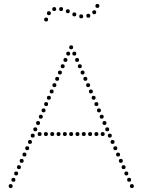

<svg xmlns="http://www.w3.org/2000/svg" viewBox="-20 -940 722 974"><path d="M312 -626Q302 -626 302 -636Q302 -646 312 -646Q322 -646 322 -636Q322 -626 312 -626ZM298 -594Q288 -594 288 -604Q288 -614 298 -614Q308 -614 308 -604Q308 -594 298 -594ZM341 -690Q331 -690 331 -700Q331 -710 341 -710Q351 -710 351 -700Q351 -690 341 -690ZM256 -498Q246 -498 246 -508Q246 -518 256 -518Q266 -518 266 -508Q266 -498 256 -498ZM242 -466Q232 -466 232 -476Q232 -486 242 -486Q252 -486 252 -476Q252 -466 242 -466ZM284 -562Q274 -562 274 -572Q274 -582 284 -582Q294 -582 294 -572Q294 -562 284 -562ZM270 -530Q260 -530 260 -540Q260 -550 270 -550Q280 -550 280 -540Q280 -530 270 -530ZM201 -370Q191 -370 191 -380Q191 -390 201 -390Q211 -390 211 -380Q211 -370 201 -370ZM187 -338Q177 -338 177 -348Q177 -358 187 -358Q197 -358 197 -348Q197 -338 187 -338ZM228 -434Q218 -434 218 -444Q218 -454 228 -454Q238 -454 238 -444Q238 -434 228 -434ZM214 -402Q204 -402 204 -412Q204 -422 214 -422Q224 -422 224 -412Q224 -402 214 -402ZM173 -306Q163 -306 163 -316Q163 -326 173 -326Q183 -326 183 -316Q183 -306 173 -306ZM159 -274Q149 -274 149 -284Q149 -294 159 -294Q169 -294 169 -284Q169 -274 159 -274ZM326 -658Q316 -658 316 -668Q316 -678 326 -678Q336 -678 336 -668Q336 -658 326 -658ZM132 -210Q122 -210 122 -220Q122 -230 132 -230Q142 -230 142 -220Q142 -210 132 -210ZM118 -178Q108 -178 108 -188Q108 -198 118 -198Q128 -198 128 -188Q128 -178 118 -178ZM76 -82Q66 -82 66 -92Q66 -102 76 -102Q86 -102 86 -92Q86 -82 76 -82ZM62 -50Q52 -50 52 -60Q52 -70 62 -70Q72 -70 72 -60Q72 -50 62 -50ZM104 -146Q94 -146 94 -156Q94 -166 104 -166Q114 -166 114 -156Q114 -146 104 -146ZM90 -114Q80 -114 80 -124Q80 -134 90 -134Q100 -134 100 -124Q100 -114 90 -114ZM48 -18Q38 -18 38 -28Q38 -38 48 -38Q58 -38 58 -28Q58 -18 48 -18ZM34 14Q24 14 24 4Q24 -6 34 -6Q44 -6 44 4Q44 14 34 14ZM146 -242Q136 -242 136 -252Q136 -262 146 -262Q156 -262 156 -252Q156 -242 146 -242ZM181 -250Q171 -250 171 -260Q171 -270 181 -270Q191 -270 191 -260Q191 -250 181 -250ZM213 -250Q203 -250 203 -260Q203 -270 213 -270Q223 -270 223 -260Q223 -250 213 -250ZM245 -250Q235 -250 235 -260Q235 -270 245 -270Q255 -270 255 -260Q255 -250 245 -250ZM277 -250Q267 -250 267 -260Q267 -270 277 -270Q287 -270 287 -260Q287 -250 277 -250ZM309 -250Q299 -250 299 -260Q299 -270 309 -270Q319 -270 319 -260Q319 -250 309 -250ZM341 -250Q331 -250 331 -260Q331 -270 341 -270Q351 -270 351 -260Q351 -250 341 -250ZM373 -250Q363 -250 363 -260Q363 -270 373 -270Q383 -270 383 -260Q383 -250 373 -250ZM405 -250Q395 -250 395 -260Q395 -270 405 -270Q415 -270 415 -260Q415 -250 405 -250ZM437 -250Q427 -250 427 -260Q427 -270 437 -270Q447 -270 447 -260Q447 -250 437 -250ZM469 -250Q459 -250 459 -260Q459 -270 469 -270Q479 -270 479 -260Q479 -250 469 -250ZM501 -250Q491 -250 491 -260Q491 -270 501 -270Q511 -270 511 -260Q511 -250 501 -250ZM371 -626Q361 -626 361 -636Q361 -646 371 -646Q381 -646 381 -636Q381 -626 371 -626ZM385 -594Q375 -594 375 -604Q375 -614 385 -614Q395 -614 395 -604Q395 -594 385 -594ZM427 -498Q417 -498 417 -508Q417 -518 427 -518Q437 -518 437 -508Q437 -498 427 -498ZM441 -466Q431 -466 431 -476Q431 -486 441 -486Q451 -486 451 -476Q451 -466 441 -466ZM399 -562Q389 -562 389 -572Q389 -582 399 -582Q409 -582 409 -572Q409 -562 399 -562ZM413 -530Q403 -530 403 -540Q403 -550 413 -550Q423 -550 423 -540Q423 -530 413 -530ZM482 -370Q472 -370 472 -380Q472 -390 482 -390Q492 -390 492 -380Q492 -370 482 -370ZM496 -338Q486 -338 486 -348Q486 -358 496 -358Q506 -358 506 -348Q506 -338 496 -338ZM455 -434Q445 -434 445 -444Q445 -454 455 -454Q465 -454 465 -444Q465 -434 455 -434ZM469 -402Q459 -402 459 -412Q459 -422 469 -422Q479 -422 479 -412Q479 -402 469 -402ZM510 -306Q500 -306 500 -316Q500 -326 510 -326Q520 -326 520 -316Q520 -306 510 -306ZM524 -274Q514 -274 514 -284Q514 -294 524 -294Q534 -294 534 -284Q534 -274 524 -274ZM357 -658Q347 -658 347 -668Q347 -678 357 -678Q367 -678 367 -668Q367 -658 357 -658ZM551 -210Q541 -210 541 -220Q541 -230 551 -230Q561 -230 561 -220Q561 -210 551 -210ZM565 -178Q555 -178 555 -188Q555 -198 565 -198Q575 -198 575 -188Q575 -178 565 -178ZM607 -82Q597 -82 597 -92Q597 -102 607 -102Q617 -102 617 -92Q617 -82 607 -82ZM621 -50Q611 -50 611 -60Q611 -70 621 -70Q631 -70 631 -60Q631 -50 621 -50ZM579 -146Q569 -146 569 -156Q569 -166 579 -166Q589 -166 589 -156Q589 -146 579 -146ZM593 -114Q583 -114 583 -124Q583 -134 593 -134Q603 -134 603 -124Q603 -114 593 -114ZM635 -18Q625 -18 625 -28Q625 -38 635 -38Q645 -38 645 -28Q645 -18 635 -18ZM649 14Q639 14 639 4Q639 -6 649 -6Q659 -6 659 4Q659 14 649 14ZM537 -242Q527 -242 527 -252Q527 -262 537 -262Q547 -262 547 -252Q547 -242 537 -242ZM214 -831Q204 -831 204 -841Q204 -851 214 -851Q224 -851 224 -841Q224 -831 214 -831ZM228 -863Q218 -863 218 -873Q218 -883 228 -883Q238 -883 238 -873Q238 -863 228 -863ZM255 -884Q245 -884 245 -894Q245 -904 255 -904Q265 -904 265 -894Q265 -884 255 -884ZM290 -884Q280 -884 280 -894Q280 -904 290 -904Q300 -904 300 -894Q300 -884 290 -884ZM324 -873Q314 -873 314 -883Q314 -893 324 -893Q334 -893 334 -883Q334 -873 324 -873ZM357 -857Q347 -857 347 -867Q347 -877 357 -877Q367 -877 367 -867Q367 -857 357 -857ZM392 -847Q382 -847 382 -857Q382 -867 392 -867Q402 -867 402 -857Q402 -847 392 -847ZM428 -850Q418 -850 418 -860Q418 -870 428 -870Q438 -870 438 -860Q438 -850 428 -850ZM458 -868Q448 -868 448 -878Q448 -888 458 -888Q468 -888 468 -878Q468 -868 458 -868ZM474 -900Q464 -900 464 -910Q464 -920 474 -920Q484 -920 484 -910Q484 -900 474 -900Z"/></svg>

Font: Raleway Dots 
Style: Regular
Weight: 400
Version: Version 1.000